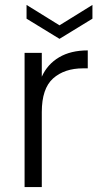

<svg xmlns="http://www.w3.org/2000/svg" viewBox="-20 -761 402 781"><path d="M356 -685 222 -603 88 -685V-741L222 -658L356 -741ZM150 -449Q173 -500 220.5 -528Q268 -556 337 -556V-483H318Q242 -483 196 -442Q150 -401 150 -305V0H80V-546H150Z"/></svg>

Font: Fz Poppins Light
Style: Regular
Weight: 300
Designer: Ninad Kale (Devanagari), Jonny Pinhorn (Latin)
Foundry: Indian Type Foundry
Version: Vit hóa bi Vntype.Com & FontZin.Com